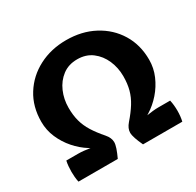

<svg xmlns="http://www.w3.org/2000/svg" viewBox="-151 -869 1064 1041"><g transform="rotate(-30 381.5 -349.0)"><path d="M56.5 0Q53 -15 51.5 -31.8Q50 -48.5 50 -65Q50 -82 51.5 -99.2Q53 -116.5 56.5 -132H130Q147.5 -132 166 -130Q184.5 -128 203.5 -125Q199 -128 194 -131Q153 -156.5 119 -195.2Q85 -234 64.5 -281.5Q44 -329 44 -381Q44 -476 88.8 -547.2Q133.5 -618.5 210 -658.2Q286.5 -698 381.5 -698Q479 -698 555.2 -657.5Q631.5 -617 675.2 -545.8Q719 -474.5 719 -381Q719 -329 698.5 -281.5Q678 -234 644 -195.2Q610 -156.5 569 -131Q564 -128 559.5 -125Q578.5 -128 597 -130Q615.5 -132 633 -132H706.5Q710 -116.5 711.8 -99.2Q713.5 -82 713.5 -65Q713.5 -48.5 711.8 -31.8Q710 -15 706.5 0H460.5Q446.5 -30 439 -52.2Q431.5 -74.5 431.5 -89Q431.5 -116 455 -143Q489.5 -182.5 511.2 -217.5Q533 -252.5 543 -289.8Q553 -327 553 -373.5Q553 -426.5 532.8 -473.2Q512.5 -520 474.2 -549Q436 -578 381.5 -578Q327 -578 288.8 -549Q250.5 -520 230.2 -473.2Q210 -426.5 210 -373.5Q210 -327 220 -289.8Q230 -252.5 251.8 -217.5Q273.5 -182.5 308 -143Q331.5 -116 331.5 -89Q331.5 -74.5 324 -52.2Q316.5 -30 302.5 0Z"/></g></svg>

Font: Signika SC
Style: Bold
Weight: 700
Designer: Anna Giedryś
Foundry: Anna Giedryś
Version: Version 2.000; ttfautohint (v1.8.3) -l 8 -r 50 -G 200 -x 9 -